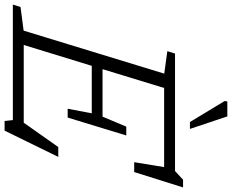

<svg xmlns="http://www.w3.org/2000/svg" viewBox="-132 -868 1011 837"><g transform="rotate(90 373.5 -449.5)"><path d="M482.5 36 478.5 0H-25L-14.5 -33.5L88.5 -47L276 -660L178 -673.5L188.5 -707H700.5L738.5 -742H772L705 -529H662L683.5 -659.5H338.5L256.5 -391H463.5L507 -494.5H545.5L506.5 -366.5L467.5 -239H429L449 -344H242L151 -47.5H490L596 -198H639L524.5 36ZM517 -772H487L395.5 -923L397 -935H462.5Z"/></g></svg>

Font: Newsreader 6pt Light
Style: Italic
Weight: 300
Italic angle: -17°
Designer: Hugues Gentile
Foundry: Production Type
Version: Version 1.003; ttfautohint (v1.8.3)